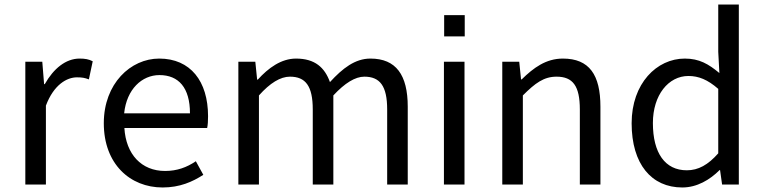

<svg xmlns="http://www.w3.org/2000/svg" viewBox="-20 -816 3380 849"><path d="M167 -543H92V0H183V-349C218 -442 276 -474 320 -474C343 -474 354 -472 373 -465L390 -545C373 -554 356 -557 332 -557C271 -557 217 -513 178 -444H175Z M699 13C775 13 831 -12 879 -43L846 -103C806 -76 763 -60 710 -60C606 -60 537 -133 530 -250H896C899 -263 900 -282 900 -302C900 -457 822 -557 684 -557C558 -557 439 -447 439 -271C439 -91 555 13 699 13ZM820 -315H529C540 -422 608 -484 685 -484C770 -484 820 -428 820 -315Z M1109 -543H1034V0H1125V-394C1174 -449 1220 -477 1262 -477C1331 -477 1363 -436 1363 -332V0H1454V-394C1505 -449 1551 -477 1591 -477C1660 -477 1692 -436 1692 -332V0H1783V-344C1783 -485 1731 -557 1618 -557C1550 -557 1495 -514 1439 -453C1416 -517 1373 -557 1289 -557C1224 -557 1167 -516 1120 -464H1117Z M1943 -543V0H2034V-543ZM1944 -655H2035V-749H1944Z M2276 -543H2201V0H2292V-394C2347 -449 2385 -477 2441 -477C2513 -477 2544 -436 2544 -332V0H2635V-344C2635 -485 2586 -557 2469 -557C2394 -557 2339 -516 2287 -465H2284Z M2997 13C3062 13 3119 -21 3162 -64H3164L3173 0H3247V-796H3156V-587L3161 -493C3113 -533 3072 -557 3008 -557C2884 -557 2773 -447 2773 -271C2773 -90 2861 13 2997 13ZM3017 -63C2921 -63 2867 -139 2867 -272C2867 -396 2936 -480 3024 -480C3069 -480 3109 -464 3156 -423V-138C3111 -87 3068 -63 3017 -63Z"/></svg>

Font: Spoqa Han Sans Neo
Style: Regular
Weight: 400
Designer: [Spoqa Han Sans Neo] Dong-huui Kim ___ Younghwa Kang ___ Yujin Lee ___ [Noto Sans] Ryoko NISHIZUKA ____ (kana & ideograp
Foundry: Spoqa (http://www.spoqa-han-sans.com)
Version: Version 1.100;hotconv 1.0.109;makeotfexe 2.5.65596